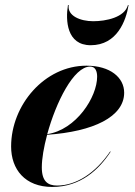

<svg xmlns="http://www.w3.org/2000/svg" viewBox="-20 -730 534 760"><path d="M252 -710H249C239 -649 244 -551 339 -551C444 -551 479 -649 489 -710H486.5C473.5 -661 399.5 -646 349 -646C298.5 -646 245.5 -667 252 -710ZM145.5 -67.5C145.5 -102 153.5 -148 166.5 -196.5C350 -209 471.5 -268 471.5 -363C471.5 -423 416.5 -470 322 -470C156.5 -470 24 -314.5 24 -150C24 -60 78.5 10 187 10C298.5 10 371.5 -58.5 418 -129.5L416 -130.5C358.5 -45.5 282 4.5 206 4.5C169.5 4.5 145.5 -12 145.5 -67.5ZM337 -466.5C358 -466.5 364.5 -447 364.5 -426.5C364.5 -346 282 -216.5 167 -199C201.5 -325 271.5 -466.5 337 -466.5Z"/></svg>

Font: Bodoni* 72pt
Style: Bold Italic
Weight: 700
Italic angle: -13°
Version: Version 2.3